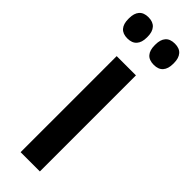

<svg xmlns="http://www.w3.org/2000/svg" viewBox="-233 -680 691 691"><g transform="rotate(45 112.0 -334.5)"><path d="M161.5 0H63.5V-489H161.5ZM45.5 -561Q22 -561 10.2 -574.5Q-1.5 -588 -1.5 -613V-617Q-1.5 -642 10.2 -655.5Q22 -669 45.5 -669Q69 -669 81 -655.5Q93 -642 93 -617V-613Q93 -588 81 -574.5Q69 -561 45.5 -561ZM180 -561Q156 -561 144.2 -574.5Q132.5 -588 132.5 -613V-617Q132.5 -642 144.2 -655.5Q156 -669 180 -669Q203.5 -669 215.2 -655.5Q227 -642 227 -617V-613Q227 -588 215.2 -574.5Q203.5 -561 180 -561Z"/></g></svg>

Font: Anek Devanagari Medium Medium
Style: Regular
Weight: 500
Version: Version 1.003